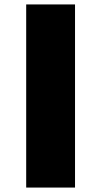

<svg xmlns="http://www.w3.org/2000/svg" viewBox="-20 -845 456 865"><path d="M98 0V-825H318V0Z"/></svg>

Font: Spartan Thin Black
Style: Regular
Weight: 900
Version: Version 1.004